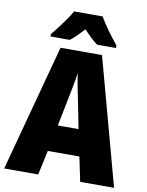

<svg xmlns="http://www.w3.org/2000/svg" viewBox="-99 -997 818 1067"><g transform="rotate(10 310.0 -463.5)"><path d="M429 0 400 -138H222L192 0H0L192 -715H426L620 0ZM340 -434Q332 -471 323.5 -515.5Q315 -560 311 -592Q306 -561 298 -517.5Q290 -474 282 -436L252 -287H369ZM392 -927Q411 -894 439 -855Q467 -816 496 -781V-767H389Q371 -780 352 -798Q333 -816 311 -840Q288 -815 269.5 -797Q251 -779 235 -767H126V-781Q141 -798 161.5 -825Q182 -852 201.5 -880Q221 -908 231 -927Z"/></g></svg>

Font: Noto Sans Kannada Condensed Black
Style: Regular
Weight: 900
Width: 3
Designer: Jelle Bosma - Monotype Design Team
Foundry: Monotype Imaging Inc.
Version: Version 2.005; ttfautohint (v1.8.4.7-5d5b)